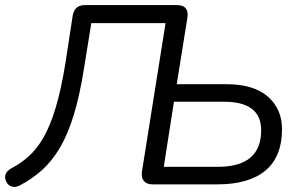

<svg xmlns="http://www.w3.org/2000/svg" viewBox="-33 -725 1182 755"><path d="M567 0Q544 0 533 -13Q522 -26 525 -49L618 -634H326L297 -454Q280 -347 256.5 -271Q233 -195 202 -143Q171 -91 132 -56Q93 -21 45 4Q28 13 13 8.5Q-2 4 -9 -12Q-23 -44 13 -64Q48 -82 79.5 -110Q111 -138 137.5 -183.5Q164 -229 185.5 -300Q207 -371 224 -475L253 -664Q260 -705 301 -705H662Q711 -705 704 -656L662 -394H855Q965 -394 1020.5 -345Q1076 -296 1076 -217Q1076 -109 1011 -54.5Q946 0 821 0ZM611 -69H824Q994 -69 994 -213Q994 -325 847 -325H651Z"/></svg>

Font: Nunito
Style: Italic
Weight: 400
Italic angle: -9°
Designer: Vernon Adams
Foundry: Vernon Adams
Version: Version 3.601; ttfautohint (v1.8.2.53-6de2)